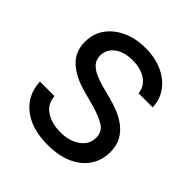

<svg xmlns="http://www.w3.org/2000/svg" viewBox="-199 -884 1044 1044"><g transform="rotate(45 323.0 -362.0)"><path d="M324.7 12.2Q202.1 12.2 129.4 -45.2Q56.6 -102.5 51.8 -202.1H163.6Q168.5 -142.6 214.8 -114Q261.2 -85.4 324.2 -85.4Q393.6 -85.4 439 -117.7Q484.4 -149.9 484.4 -202.6Q484.4 -250 444.6 -273.2Q404.8 -296.4 346.2 -312L261.2 -335.4Q171.9 -359.4 121.8 -406.2Q71.8 -453.1 71.8 -527.8Q71.8 -590.8 105.7 -637.9Q139.6 -685.1 198 -711.2Q256.3 -737.3 329.6 -737.3Q404.3 -737.3 461.2 -711.2Q518.1 -685.1 550.5 -639.4Q583 -593.8 584.5 -536.1H476.1Q470.7 -585.9 429.9 -613.3Q389.2 -640.6 327.1 -640.6Q261.2 -640.6 222.2 -610.6Q183.1 -580.6 183.1 -534.2Q183.1 -499.5 204.1 -478.3Q225.1 -457 255.6 -444.6Q286.1 -432.1 314 -424.8L384.8 -406.2Q419.4 -397.5 456.3 -382.6Q493.2 -367.7 524.4 -344Q555.7 -320.3 575 -285.4Q594.2 -250.5 594.2 -201.2Q594.2 -139.6 562.5 -91.3Q530.8 -43 470.5 -15.4Q410.2 12.2 324.7 12.2Z"/></g></svg>

Font: Inter Medium
Style: Regular
Weight: 500
Designer: Rasmus Andersson
Foundry: rsms
Version: Version 4.001;git-9221beed3